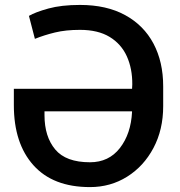

<svg xmlns="http://www.w3.org/2000/svg" viewBox="-20 -741 724 771"><path d="M341.3 10.3Q192.9 10.3 114.3 -77.4Q35.6 -165 35.6 -318.8V-384.3H510.3L511.2 -401.9Q511.7 -465.3 489.3 -514.9Q466.8 -564.5 420.2 -592.8Q373.5 -621.1 301.3 -621.1Q244.1 -621.1 200.9 -610.6Q157.7 -600.1 120.1 -585L96.2 -677.2Q122.1 -692.4 174.3 -706.8Q226.6 -721.2 301.3 -721.2Q407.7 -721.2 482.4 -680.4Q557.1 -639.6 596.2 -566.2Q635.3 -492.7 635.3 -394V-314.9Q635.3 -220.2 596.2 -146.7Q557.1 -73.2 490.5 -31.5Q423.8 10.3 341.3 10.3ZM341.3 -89.4Q417 -89.4 461.4 -146.5Q505.9 -203.6 510.3 -292L509.8 -293.9H158.7V-278.3Q158.7 -192.4 201.7 -140.9Q244.6 -89.4 341.3 -89.4Z"/></svg>

Font: Roboto Slab Medium
Style: Regular
Weight: 500
Designer: Google
Version: Version 2.001; ttfautohint (v1.8.3)